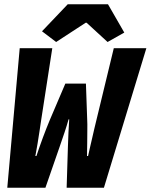

<svg xmlns="http://www.w3.org/2000/svg" viewBox="-20 -876 703 896"><path d="M14 0 72 -651H224L172 -315Q169 -294 164.5 -264.5Q160 -235 155 -204Q150 -173 145 -148H150Q157 -169 164.5 -190.5Q172 -212 180 -233.5Q188 -255 196 -275.5Q204 -296 212 -315L285 -486H381L387 -315Q388 -299 387.5 -270.5Q387 -242 387 -209.5Q387 -177 386 -148H391Q395 -167 400 -188Q405 -209 410 -231Q415 -253 420 -274.5Q425 -296 430 -316L511 -651H663L465 0H291L297 -193Q298 -225 299.5 -258Q301 -291 303 -319H300Q292 -290 281 -257.5Q270 -225 259 -193L192 0ZM242 -680 176 -730 296 -856H484L560 -724L482 -680L384 -770H380Z"/></svg>

Font: Source Code Pro ExtraLight Black
Style: Italic
Weight: 900
Italic angle: -11°
Monospace: yes
Version: Version 1.016;hotconv 1.0.116;makeotfexe 2.5.65601